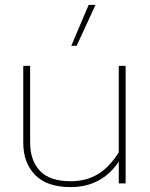

<svg xmlns="http://www.w3.org/2000/svg" viewBox="-20 -749 613 784"><path d="M342 -729H370L293 -562H271ZM75 -166V-480H103V-168Q103 -94 143 -51.5Q183 -9 268 -9Q331 -9 378.5 -37Q426 -65 465 -127V-480H493V0H465V-89Q395 15 268 15Q172 15 123.5 -34.5Q75 -84 75 -166Z"/></svg>

Font: Prompt Thin
Style: Regular
Weight: 250
Designer: Katatrad Team
Foundry: CadsonDemak
Version: Version 1.001